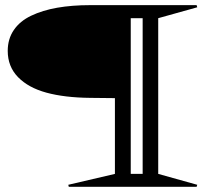

<svg xmlns="http://www.w3.org/2000/svg" viewBox="-20 -720 834 740"><path d="M740.2 -7.8 737.8 0H245.1L243.2 -7.8L422.9 -49.8V-341.8L328.1 -342.8Q229 -343.8 159.2 -362.8Q89.4 -381.8 49.6 -422.6Q9.8 -463.4 9.8 -523.9Q9.8 -569.8 33.2 -604.2Q56.6 -638.7 100.1 -659.4Q143.6 -680.2 200.4 -690.2Q257.3 -700.2 328.1 -700.2H737.8L740.2 -691.9L589.8 -649.9V-49.8ZM483.9 -49.8H529.8V-649.9H483.9Z"/></svg>

Font: Halibut Exp
Style: Regular
Weight: 400
Width: 7
Designer: Matteo Maggi
Foundry: Collletttivo
Version: Version 3.080 | FøM Fix